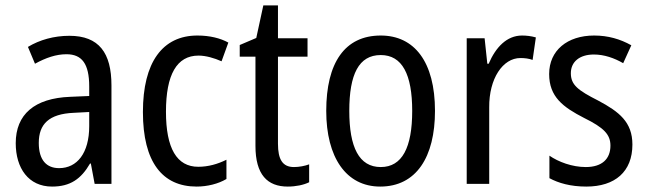

<svg xmlns="http://www.w3.org/2000/svg" viewBox="-20 -678 2388 708"><path d="M236 -546C179 -546 126 -531 83 -505L109 -443C149 -465 187 -478 225 -478C282 -478 309 -443 309 -359V-324L239 -321C107 -316 38 -256 38 -150C38 -58 85 10 172 10C239 10 279 -18 312 -75H315L329 0H391V-363C391 -483 345 -546 236 -546ZM252 -262 309 -265V-213C309 -113 264 -58 198 -58C152 -58 123 -87 123 -151C123 -220 160 -258 252 -262Z M705 10C744 10 785 0 815 -18V-89C783 -73 748 -63 711 -63C632 -63 592 -131 592 -266C592 -403 632 -473 712 -473C739 -473 770 -464 797 -452L822 -521C793 -537 754 -547 708 -547C579 -547 507 -448 507 -265C507 -80 579 10 705 10Z M1064 -62C1022 -62 1005 -90 1005 -148V-469H1114V-537H1005V-658H951L925 -538L864 -512V-469H922V-140C922 -34 966 10 1041 10C1071 10 1100 4 1120 -6V-72C1104 -66 1083 -62 1064 -62Z M1584 -269C1584 -450 1508 -547 1384 -547C1251 -547 1183 -446 1183 -269C1183 -98 1256 10 1382 10C1515 10 1584 -99 1584 -269ZM1268 -269C1268 -404 1303 -475 1384 -475C1463 -475 1500 -404 1500 -269C1500 -134 1463 -62 1384 -62C1304 -62 1268 -135 1268 -269Z M1905 -547C1849 -547 1808 -504 1782 -443H1777L1767 -537H1701V0H1784V-282C1783 -388 1834 -464 1899 -464C1915 -464 1931 -462 1944 -457L1956 -540C1939 -545 1921 -547 1905 -547Z M2312 -145C2312 -228 2263 -266 2186 -307C2111 -345 2085 -365 2085 -408C2085 -450 2117 -477 2170 -477C2208 -477 2245 -464 2278 -445L2308 -511C2267 -534 2222 -547 2171 -547C2072 -547 2005 -492 2005 -405C2005 -321 2056 -283 2134 -243C2207 -207 2231 -182 2231 -141C2231 -92 2200 -62 2140 -62C2090 -62 2039 -81 2006 -104V-21C2039 -3 2084 10 2142 10C2248 10 2312 -45 2312 -145Z"/></svg>

Font: Noto Sans Lao Looped Condensed
Style: Regular
Weight: 400
Width: 3
Designer: Mark Frömberg, Ben Mitchell
Foundry: The Fontpad Ltd
Version: Version 1.002